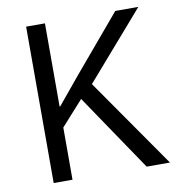

<svg xmlns="http://www.w3.org/2000/svg" viewBox="-79 -771 792 844"><g transform="rotate(-10 317.0 -349.0)"><path d="M276 -343 177 -233V0H93V-698H177V-327H180L280 -448L491 -698H594L334 -399L612 0H508Z"/></g></svg>

Font: IBM Plex Sans
Style: Regular
Weight: 400
Designer: Mike Abbink, Paul van der Laan, Pieter van Rosmalen
Foundry: Bold Monday
Version: Version 3.005